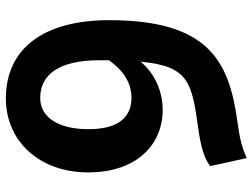

<svg xmlns="http://www.w3.org/2000/svg" viewBox="-126 -742 882 671"><g transform="rotate(90 315.5 -407.0)"><path d="M191 -346C232 -405 279 -425 322 -425C391 -425 432 -378 432 -274C432 -171 391 -106 323 -106C239 -106 191 -175 191 -313ZM533 -828C498 -812 470 -804 404 -795C194 -766 51 -694 51 -347C51 -118 150 14 325 14C471 14 583 -100 583 -274C583 -443 486 -534 365 -534C300 -534 238 -507 196 -457C212 -627 269 -636 434 -659C483 -666 532 -677 561 -700Z"/></g></svg>

Font: Noto Sans CJK KR Bold
Style: Regular
Weight: 700
Designer: Ryoko NISHIZUKA (kana & ideographs); Paul D. Hunt (Latin, Greek & Cyrillic); Wenlong ZHANG (bopomofo); Sandoll Communica
Foundry: Adobe Systems Incorporated
Version: Version 1.004;PS 1.004;hotconv 1.0.82;makeotf.lib2.5.63406